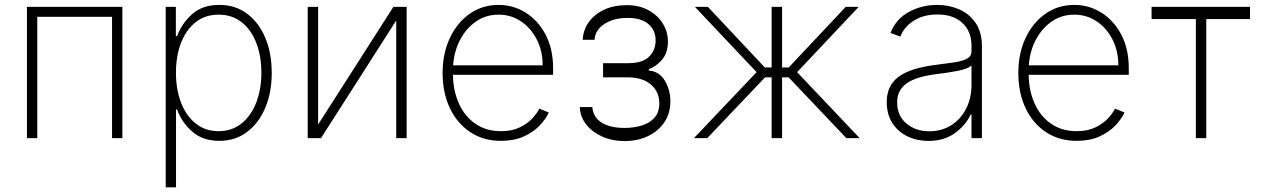

<svg xmlns="http://www.w3.org/2000/svg" viewBox="-20 -574 5269 798"><path d="M92 0V-545.5H488.6V0H445.7V-504.3H134.9V0Z M668.7 204.5V-545.5H710.9V-423.7H715.9Q735.4 -476.2 778.2 -514.9Q821 -553.6 891.7 -553.6Q957.7 -553.6 1006.6 -517.4Q1055.4 -481.2 1082.4 -417.4Q1109.4 -353.7 1109.4 -271.3Q1109.4 -188.9 1082.2 -125.2Q1055 -61.4 1006.2 -25Q957.4 11.4 892 11.4Q822.4 11.4 778.6 -27.3Q734.7 -66.1 715.9 -119H711.6V204.5ZM711.3 -271.7Q711.3 -202.1 732.6 -147Q753.9 -92 793.7 -60.4Q833.5 -28.8 888.5 -28.8Q944.2 -28.8 984 -60.9Q1023.8 -93 1045.1 -148.1Q1066.4 -203.1 1066.4 -271.7Q1066.4 -340.2 1045.5 -394.9Q1024.5 -449.6 984.7 -481.4Q945 -513.1 888.5 -513.1Q832.7 -513.1 793.1 -481.7Q753.6 -450.3 732.4 -395.8Q711.3 -341.3 711.3 -271.7Z M1302.2 -56.5 1615.1 -545.5H1670.1V0H1626.8V-489L1314.3 0H1258.9V-545.5H1302.2Z M2062.5 11.4Q1988.6 11.4 1933.9 -25.2Q1879.3 -61.8 1849.4 -125.4Q1819.6 -188.9 1819.6 -270.2Q1819.6 -351.9 1849.6 -415.8Q1879.6 -479.8 1932.2 -516.7Q1984.7 -553.6 2052.2 -553.6Q2113.3 -553.6 2164.8 -521.5Q2216.3 -489.3 2247.5 -430.2Q2278.8 -371.1 2278.8 -290.1V-263.1H1862.6Q1863.6 -196 1887.6 -143.1Q1911.6 -90.2 1956.1 -59.5Q2000.7 -28.8 2062.5 -28.8Q2106.9 -28.8 2138.7 -43.9Q2170.5 -58.9 2191.1 -80.6Q2211.6 -102.3 2221.6 -122.5L2261 -106.5Q2248.6 -79.2 2222.5 -51.8Q2196.4 -24.5 2156.4 -6.6Q2116.5 11.4 2062.5 11.4ZM1863.3 -302.6H2235.4Q2235.4 -361.9 2211.3 -409.4Q2187.1 -457 2145.6 -485.1Q2104 -513.1 2052.2 -513.1Q2000.4 -513.1 1959.3 -485.3Q1918.3 -457.4 1892.9 -409.6Q1867.5 -361.9 1863.3 -302.6Z M2389.9 -128.9H2441.8Q2445.7 -85.6 2481.4 -63.9Q2517 -42.3 2575.3 -42.3Q2614.7 -42.3 2647.5 -52.4Q2680.4 -62.5 2700.3 -84.9Q2720.2 -107.2 2720.2 -144.5Q2720.2 -192.8 2685.4 -222.5Q2650.6 -252.1 2590.9 -252.5H2486.5V-311.4H2590.9Q2650.6 -311.4 2677.7 -338.4Q2704.9 -365.4 2704.9 -406.2Q2704.9 -448.5 2674.9 -474.1Q2644.9 -499.6 2588.4 -499.6Q2530.5 -499.6 2492 -474.3Q2453.5 -448.9 2451 -408.7H2402Q2403.8 -449.2 2427 -481.9Q2450.3 -514.6 2490.8 -533.6Q2531.2 -552.6 2585.2 -552.6Q2636.7 -552.6 2675.1 -531.6Q2713.4 -510.7 2734.7 -476.4Q2756 -442.1 2756 -401.6Q2756 -354 2731.7 -326Q2707.4 -297.9 2676.5 -286.6V-280.9Q2720.2 -277.3 2743.3 -238.6Q2766.3 -199.9 2766.3 -153.1Q2766.3 -103.7 2741.7 -66.6Q2717 -29.5 2674.2 -8.7Q2631.4 12.1 2576.7 12.4Q2523.8 12.1 2481.9 -6.9Q2440 -25.9 2415.5 -57.9Q2391 -89.8 2389.9 -128.9Z M2864.3 0 3124.6 -274.1 2868.3 -545.5H2922.2L3158.7 -293.7H3187.1V-545.5H3230.5V-293.7H3258.2L3495 -545.5H3549L3293 -274.1L3552.9 0H3497.5L3257.8 -252.5H3230.5V0H3187.1V-252.5H3159.8L2919.7 0Z M3838.4 11.7Q3791.5 11.7 3752.1 -7.1Q3712.7 -25.9 3689.1 -62.1Q3665.5 -98.4 3665.5 -150.2Q3665.5 -218.4 3715 -255.1Q3764.6 -291.9 3873.6 -305Q3915.1 -310 3947.8 -315Q3980.5 -320 3999.1 -330.1Q4017.8 -340.2 4017.8 -361.2V-383.9Q4017.8 -443.2 3980.1 -478.5Q3942.5 -513.8 3876.4 -513.8Q3818.2 -513.8 3778.1 -488.1Q3737.9 -462.4 3721.9 -421.9L3681.1 -437.1Q3704.5 -496.1 3758.3 -524.9Q3812.1 -553.6 3875.4 -553.6Q3924 -553.6 3966.3 -535.3Q4008.5 -517 4034.8 -478.9Q4061.1 -440.7 4061.1 -381V0H4017.8V-98.4H4014.6Q3993.3 -52.6 3948.3 -20.4Q3903.4 11.7 3838.4 11.7ZM3842.7 -28.4Q3893.8 -28.4 3933.4 -53.4Q3973 -78.5 3995.4 -122.2Q4017.8 -165.8 4017.8 -221.2V-301.5Q4000.7 -287.3 3959.3 -279.3Q3918 -271.3 3877.8 -266.7Q3788.4 -256 3748.6 -227.8Q3708.8 -199.6 3708.8 -148.8Q3708.8 -93 3747.2 -60.7Q3785.5 -28.4 3842.7 -28.4Z M4455.3 11.4Q4381.4 11.4 4326.7 -25.2Q4272 -61.8 4242.2 -125.4Q4212.4 -188.9 4212.4 -270.2Q4212.4 -351.9 4242.4 -415.8Q4272.4 -479.8 4324.9 -516.7Q4377.5 -553.6 4445 -553.6Q4506 -553.6 4557.5 -521.5Q4609 -489.3 4640.3 -430.2Q4671.5 -371.1 4671.5 -290.1V-263.1H4255.3Q4256.4 -196 4280.4 -143.1Q4304.3 -90.2 4348.9 -59.5Q4393.5 -28.8 4455.3 -28.8Q4499.6 -28.8 4531.4 -43.9Q4563.2 -58.9 4583.8 -80.6Q4604.4 -102.3 4614.3 -122.5L4653.8 -106.5Q4641.3 -79.2 4615.2 -51.8Q4589.1 -24.5 4549.2 -6.6Q4509.2 11.4 4455.3 11.4ZM4256 -302.6H4628.2Q4628.2 -361.9 4604 -409.4Q4579.9 -457 4538.4 -485.1Q4496.8 -513.1 4445 -513.1Q4393.1 -513.1 4352.1 -485.3Q4311.1 -457.4 4285.7 -409.6Q4260.3 -361.9 4256 -302.6Z M4766.3 -494.7V-545.5H5175.4V-494.7H4993.6V0H4950.3V-494.7Z"/></svg>

Font: Inter UI Extra Light
Style: Regular
Weight: 200
Designer: Rasmus Andersson
Foundry: rsms
Version: 3.2;8d6f07862